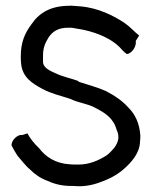

<svg xmlns="http://www.w3.org/2000/svg" viewBox="-20 -648 537 665"><path d="M20 -144C26 -132 34 -119 41 -108C54 -94 67 -75 84 -61C101 -44 119 -31 146 -21C170 -10 198 -3 233 -4C242 -3 252 -3 262 -3C282 -4 302 -8 319 -14C352 -25 383 -40 407 -61C436 -86 464 -118 465 -158C466 -165 466 -172 466 -180C463 -221 448 -252 426 -274C404 -299 377 -317 346 -333C317 -346 285 -354 255 -364L247 -369C221 -378 195 -383 173 -394C157 -401 129 -412 129 -434V-456C129 -483 137 -500 148 -518C161 -538 181 -552 215 -552H228C242 -550 254 -547 268 -545C325 -533 369 -510 394 -485C402 -476 410 -467 419 -461C435 -461 454 -487 450 -506L462 -525C445 -538 431 -555 412 -568C375 -593 320 -621 258 -626C249 -627 240 -627 231 -628C227 -628 224 -629 221 -628C156 -628 116 -604 89 -564C66 -533 52 -502 52 -453C52 -445 52 -437 53 -429C57 -380 92 -359 127 -340C156 -324 192 -316 225 -305C250 -292 284 -289 309 -275C344 -257 373 -239 384 -198C387 -192 390 -184 390 -173V-169C389 -157 382 -144 375 -135C366 -126 359 -116 348 -109C322 -93 291 -78 251 -78C241 -78 231 -78 221 -79C172 -82 138 -105 116 -134C98 -151 84 -169 75 -186C69 -184 62 -182 56 -180C45 -184 19 -165 20 -144Z"/></svg>

Font: SolarCharger
Style: 550
Weight: 400
Designer: Mew Too
Foundry: Cannot Into Space Fonts/KineticPlasma Fonts
Version: Version 1.100